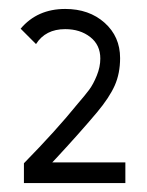

<svg xmlns="http://www.w3.org/2000/svg" viewBox="-20 -868 328 427"><path d="M203.1 -737.8Q203.1 -768.1 180.7 -785.6Q158.2 -803.2 125 -803.2Q81.1 -803.2 60.1 -770L25.9 -804.2Q63 -848.1 125 -848.1Q178.2 -848.1 212.6 -817.4Q247.1 -786.6 247.1 -738.8Q247.1 -704.6 235.1 -677.7Q223.1 -650.9 195.8 -618.2Q156.7 -571.8 105 -516.1L96.2 -506.8H104H258.8V-460.9H33.2V-504.9Q105 -578.1 152.8 -637.2Q168.9 -655.8 178.2 -668.2Q187.5 -680.7 195.3 -700Q203.1 -719.2 203.1 -737.8Z"/></svg>

Font: Kreadon
Style: Regular
Weight: 400
Designer: kohakuno
Foundry: StudioGnu
Version: Version 1.000;Glyphs 3.1.2 (3151)